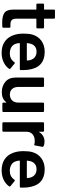

<svg xmlns="http://www.w3.org/2000/svg" viewBox="810 -1495 694 2354"><g transform="rotate(90 1157.0 -318.0)"><path d="M316 -417H214Q209 -417 209 -412V-171Q209 -133 225.5 -116Q242 -99 278 -99H308Q313 -99 316.5 -95.5Q320 -92 320 -87V-12Q320 -1 308 1L256 2Q177 2 138 -25Q99 -52 98 -127V-412Q98 -417 93 -417H36Q31 -417 27.5 -420.5Q24 -424 24 -429V-499Q24 -504 27.5 -507.5Q31 -511 36 -511H93Q98 -511 98 -516V-633Q98 -638 101.5 -641.5Q105 -645 110 -645H197Q202 -645 205.5 -641.5Q209 -638 209 -633V-516Q209 -511 214 -511H316Q321 -511 324.5 -507.5Q328 -504 328 -499V-429Q328 -424 324.5 -420.5Q321 -417 316 -417Z M839 -226Q839 -214 827 -214H513Q508 -214 508 -209Q511 -176 517 -164Q528 -130 558 -111Q588 -92 634 -91Q704 -91 742 -147Q747 -153 752 -153Q756 -153 759 -150L821 -99Q830 -92 824 -83Q793 -39 741.5 -15Q690 9 628 9Q549 9 495 -26Q441 -61 416 -124Q392 -180 392 -259Q392 -327 404 -368Q424 -438 480 -478.5Q536 -519 614 -519Q810 -519 836 -313Q840 -272 839 -226ZM517 -349Q511 -332 509 -305Q507 -300 513 -300H717Q722 -300 722 -305Q720 -330 716 -343Q706 -379 679.5 -399Q653 -419 614 -419Q576 -419 551.5 -400.5Q527 -382 517 -349Z M1250 -511H1341Q1346 -511 1349.5 -507.5Q1353 -504 1353 -499V-12Q1353 -7 1349.5 -3.5Q1346 0 1341 0H1250Q1245 0 1241.5 -3.5Q1238 -7 1238 -12V-44Q1238 -47 1236 -48Q1234 -49 1232 -46Q1191 7 1110 7Q1034 7 982.5 -37Q931 -81 931 -162V-499Q931 -504 934.5 -507.5Q938 -511 943 -511H1034Q1039 -511 1042.5 -507.5Q1046 -504 1046 -499V-195Q1046 -148 1070.5 -120Q1095 -92 1139 -92Q1184 -92 1211 -120Q1238 -148 1238 -195V-499Q1238 -504 1241.5 -507.5Q1245 -511 1250 -511Z M1774 -504Q1782 -500 1780 -489L1763 -399Q1760 -387 1748 -392Q1733 -397 1713 -397Q1700 -397 1693 -396Q1651 -394 1623 -366.5Q1595 -339 1595 -295V-12Q1595 -7 1591.5 -3.5Q1588 0 1583 0H1491Q1486 0 1482.5 -3.5Q1479 -7 1479 -12V-499Q1479 -504 1482.5 -507.5Q1486 -511 1491 -511H1583Q1588 -511 1591.5 -507.5Q1595 -504 1595 -499V-454Q1595 -450 1596.5 -449.5Q1598 -449 1600 -452Q1642 -517 1717 -517Q1750 -517 1774 -504Z M2280 -226Q2280 -214 2268 -214H1954Q1949 -214 1949 -209Q1952 -176 1958 -164Q1969 -130 1999 -111Q2029 -92 2075 -91Q2145 -91 2183 -147Q2188 -153 2193 -153Q2197 -153 2200 -150L2262 -99Q2271 -92 2265 -83Q2234 -39 2182.5 -15Q2131 9 2069 9Q1990 9 1936 -26Q1882 -61 1857 -124Q1833 -180 1833 -259Q1833 -327 1845 -368Q1865 -438 1921 -478.5Q1977 -519 2055 -519Q2251 -519 2277 -313Q2281 -272 2280 -226ZM1958 -349Q1952 -332 1950 -305Q1948 -300 1954 -300H2158Q2163 -300 2163 -305Q2161 -330 2157 -343Q2147 -379 2120.5 -399Q2094 -419 2055 -419Q2017 -419 1992.5 -400.5Q1968 -382 1958 -349Z"/></g></svg>

Font: Barlow SemiBold
Style: Regular
Weight: 600
Designer: Jeremy Tribby
Foundry: Tribby Type
Version: Version 1.422